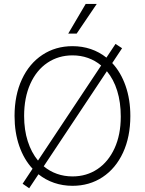

<svg xmlns="http://www.w3.org/2000/svg" viewBox="-20 -957 754 999"><path d="M97.7 -1 149.4 -79.1Q104.5 -127.4 80.1 -197.8Q55.7 -268.1 55.7 -353.5Q55.7 -461.9 94 -544.2Q132.3 -626.5 200.7 -671.6Q269 -716.8 357.4 -716.8Q407.7 -716.8 452.4 -701.7Q497.1 -686.5 533.7 -657.2L581.1 -728.5L615.2 -706.1L564 -628.9Q608.9 -580.6 633.5 -510Q658.2 -439.5 658.2 -353.5Q658.2 -245.1 620.1 -162.8Q582 -80.6 513.7 -35.4Q445.3 9.8 357.4 9.8Q306.6 9.8 261.7 -5.6Q216.8 -21 180.2 -50.3L131.8 22.5ZM536.1 -586.4 207.5 -91.8Q238.3 -65.9 276.4 -52.5Q314.5 -39.1 357.4 -39.1Q430.2 -39.1 487.1 -77.1Q543.9 -115.2 576.2 -185.8Q608.4 -256.3 608.4 -350.6Q608.4 -424.8 589.8 -484.6Q571.3 -544.4 536.1 -586.4ZM177.7 -121.6 506.3 -616.2Q475.6 -642.1 437.7 -655.5Q399.9 -668.9 357.4 -668.9Q284.2 -668.9 227.1 -630.6Q169.9 -592.3 137.7 -520.8Q105.5 -449.2 105.5 -353.5Q105.5 -281.2 124.3 -222.4Q143.1 -163.6 177.7 -121.6ZM425.8 -936.5H483.4L378.9 -782.2H335Z"/></svg>

Font: Pretendard ExtraLight
Style: Regular
Weight: 200
Designer: Base glyphs from Inter by Rasmus Andersson; Hangeul glyphs from Noto Sans CJK(Source Han Sans) by Jang Soo-young and Kan
Foundry: Kil Hyung-jin
Version: Version 1.309